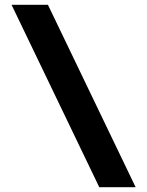

<svg xmlns="http://www.w3.org/2000/svg" viewBox="-20 -777 612 797"><path d="M28 -757H179L543 0H392Z"/></svg>

Font: Balans
Style: Regular
Weight: 400
Designer: Thomas Breure
Foundry: Thomas Breure
Version: Version 2.001